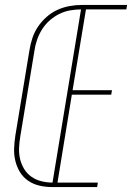

<svg xmlns="http://www.w3.org/2000/svg" viewBox="-20 -755 540 775"><path d="M189 0 310 -735H493L490 -717H327L273 -391H432L429 -373H270L212 -18H375L372 0ZM189 0Q163 0 138 -6Q113 -12 93 -26Q73 -40 60.5 -60.5Q48 -81 42 -105.5Q36 -130 37 -156Q38 -182 42 -208L99 -553Q103 -578 111 -602Q119 -626 133.5 -647.5Q148 -669 168.5 -687Q189 -705 212.5 -715.5Q236 -726 261 -730.5Q286 -735 310 -735L307 -717Q285 -717 262.5 -713Q240 -709 219 -698.5Q198 -688 180 -672Q162 -656 149.5 -636Q137 -616 129.5 -594Q122 -572 119 -550L62 -205Q58 -182 57 -158.5Q56 -135 61 -113.5Q66 -92 77.5 -73Q89 -54 107 -41.5Q125 -29 147 -23.5Q169 -18 192 -18Z"/></svg>

Font: Iosevka Term Curly Th Obl
Style: Regular
Weight: 100
Italic angle: -9°
Designer: Belleve Invis
Foundry: Belleve Invis
Version: Version 32.3.0